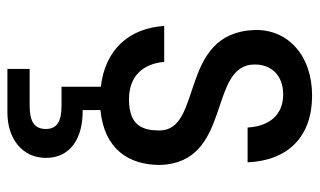

<svg xmlns="http://www.w3.org/2000/svg" viewBox="-192 -410 862 518"><g transform="rotate(90 239.0 -151.0)"><path d="M277 57V9C381 -1 425 -66 425 -151C420 -348 154 -280 154 -407C154 -453 184 -484 235 -484C292 -484 321 -444 324 -388H418C413 -499 347 -562 238 -562C129 -562 58 -496 61 -406C69 -201 332 -269 332 -150C332 -105 319 -68 248 -68C186 -68 152 -105 147 -163H50C56 -71 111 -4 214 8V114H265C307 114 328 126 328 156C328 188 307 200 265 200H166V260H284C354 260 406 220 406 156C406 90 353 56 277 57Z"/></g></svg>

Font: Malmofest
Style: Regular
Weight: 400
Designer: Jonny Pinhorn (Poppins), Kolossal
Version: Version 1.004;Glyphs 3.1.2 (3151)